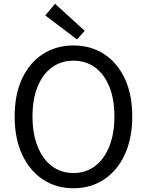

<svg xmlns="http://www.w3.org/2000/svg" viewBox="-20 -989 782 1022"><path d="M371 13Q279 13 208.5 -33.5Q138 -80 98 -166Q58 -252 58 -369Q58 -487 98 -571.5Q138 -656 208.5 -701.5Q279 -747 371 -747Q463 -747 533.5 -701.5Q604 -656 644 -571.5Q684 -487 684 -369Q684 -252 644 -166Q604 -80 533.5 -33.5Q463 13 371 13ZM371 -68Q437 -68 486 -105Q535 -142 562 -210Q589 -278 589 -369Q589 -461 562 -527.5Q535 -594 486 -630Q437 -666 371 -666Q305 -666 256 -630Q207 -594 180 -527.5Q153 -461 153 -369Q153 -278 180 -210Q207 -142 256 -105Q305 -68 371 -68ZM390 -779 221 -907 273 -969 431 -825Z"/></svg>

Font: Chiron Sans HK TT
Style: Regular
Weight: 400
Designer: Ryoko NISHIZUKA 西塚涼子 (kana, bopomofo & ideographs); Paul D. Hunt (Latin, Greek & Cyrillic); Sandoll Communications 산돌커뮤니
Foundry: Adobe
Version: Version 2.022;hotconv 1.0.109;makeotfexe 2.5.65596